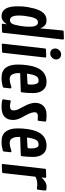

<svg xmlns="http://www.w3.org/2000/svg" viewBox="824 -1690 872 2560"><g transform="rotate(90 1260.0 -410.0)"><path d="M304.2 -66.4Q259.8 5.4 196.8 5.4Q112.3 5.4 81.1 -81.5Q64 -128.4 64 -209.7Q64 -291 75 -347.7Q85.9 -404.3 94.2 -433.8Q102.5 -463.4 116.5 -494.6Q130.4 -525.9 147.9 -546.9Q188 -594.7 249 -594.7Q293.9 -594.7 317.9 -573.2Q341.8 -551.8 358.4 -509.3L386.2 -809.6Q387.7 -822.3 399.4 -822.8L495.1 -826.2Q507.3 -824.7 507.3 -813L417 -14.6Q415.5 -2 404.3 -1.5L306.2 2Q295.9 1 295.9 -7.3ZM187 -223.6Q187 -106.9 249.5 -106.9Q276.9 -106.9 293.9 -132.1Q311 -157.2 323.5 -232.9Q335.9 -308.6 335.9 -343.3Q335.9 -377.9 335.4 -387.2Q335 -396.5 333.5 -411.9Q332 -427.2 328.1 -437.7Q324.2 -448.2 317.9 -459Q305.2 -480 276.9 -480Q248.5 -480 231.9 -454.8Q215.3 -429.7 206.1 -387.7Q187 -297.9 187 -223.6Z M692.9 -643.6Q662.6 -643.6 644.5 -662.6Q626.5 -681.6 626.5 -711.7Q626.5 -741.7 650.6 -765.4Q674.8 -789.1 705.1 -789.1Q735.4 -789.1 754.2 -770Q772.9 -751 772.9 -720.9Q772.9 -690.9 748 -667.2Q723.1 -643.6 692.9 -643.6ZM747.1 -577.6 683.6 -14.6Q682.6 -7.8 680.2 -4.9Q677.7 -2 670.9 -1.5L572.8 2Q562 1 562 -7.3L626.5 -575.2Q628.4 -585.9 638.7 -586.9L733.9 -590.3Q747.1 -589.4 747.1 -577.6Z M851.6 -350.6Q887.2 -594.7 1073.2 -594.7Q1145 -594.7 1183.1 -545.4Q1221.2 -496.1 1221.2 -417.5Q1221.2 -338.9 1211.4 -264.6Q1210 -251.5 1196.3 -251L955.1 -242.7Q954.6 -235.4 954.6 -223.1Q954.6 -168 973.9 -135.7Q993.2 -103.5 1032.2 -103.5Q1071.3 -103.5 1104.7 -115Q1138.2 -126.5 1144 -126.5Q1149.9 -126.5 1154.3 -122.6Q1158.7 -118.7 1158.7 -111.8L1148.9 -25.9Q1148.4 -18.6 1146.2 -16.4Q1144 -14.2 1137.7 -11.7Q1078.6 5.4 1023.9 5.4Q969.2 5.4 939 -7.8Q908.7 -21 890.4 -41.7Q872.1 -62.5 860.6 -91.6Q849.1 -120.6 845 -149.2Q840.8 -177.7 840.8 -227.5Q840.8 -277.3 851.6 -350.6ZM966.8 -365.2 962.4 -334 1089.8 -340.3Q1098.1 -340.8 1100.6 -343.3Q1107.9 -350.6 1107.9 -383.5Q1107.9 -416.5 1105.7 -429.9Q1103.5 -443.4 1098.1 -457.5Q1086.9 -488.8 1059.8 -488.8Q1032.7 -488.8 1017.1 -479.5Q982.4 -458 966.8 -365.2Z M1582 -476.6 1526.9 -479Q1503.4 -479 1490 -468.3Q1476.6 -457.5 1476.6 -437.3Q1476.6 -417 1483.9 -392.6Q1493.7 -359.9 1517.8 -316.4Q1542 -272.9 1551.3 -254.9Q1579.6 -198.7 1579.6 -147.9Q1579.6 -74.2 1536.4 -34.4Q1493.2 5.4 1405.3 5.4Q1361.8 5.4 1335.9 0.7Q1310.1 -3.9 1307.4 -6.6Q1304.7 -9.3 1304.7 -15.1L1317.4 -105.5Q1318.4 -117.7 1325.9 -117.7Q1333.5 -117.7 1355 -112.3Q1376.5 -106.9 1392.6 -106.9Q1452.1 -106.9 1452.1 -154.3Q1452.1 -188 1437.7 -217.3Q1423.3 -246.6 1406.5 -277.8Q1389.6 -309.1 1380.4 -327.9Q1371.1 -346.7 1361.1 -379.9Q1351.1 -413.1 1351.1 -442.4Q1351.1 -510.7 1391.8 -552.7Q1432.6 -594.7 1510.7 -594.7Q1561 -594.7 1589.4 -589.8Q1601.6 -587.9 1601.6 -577.1L1590.8 -490.2Q1590.8 -476.6 1582 -476.6Z M1702.6 -350.6Q1738.3 -594.7 1924.3 -594.7Q1996.1 -594.7 2034.2 -545.4Q2072.3 -496.1 2072.3 -417.5Q2072.3 -338.9 2062.5 -264.6Q2061 -251.5 2047.4 -251L1806.2 -242.7Q1805.7 -235.4 1805.7 -223.1Q1805.7 -168 1825 -135.7Q1844.2 -103.5 1883.3 -103.5Q1922.4 -103.5 1955.8 -115Q1989.3 -126.5 1995.1 -126.5Q2001 -126.5 2005.4 -122.6Q2009.8 -118.7 2009.8 -111.8L2000 -25.9Q1999.5 -18.6 1997.3 -16.4Q1995.1 -14.2 1988.8 -11.7Q1929.7 5.4 1875 5.4Q1820.3 5.4 1790 -7.8Q1759.8 -21 1741.5 -41.7Q1723.1 -62.5 1711.7 -91.6Q1700.2 -120.6 1696 -149.2Q1691.9 -177.7 1691.9 -227.5Q1691.9 -277.3 1702.6 -350.6ZM1817.9 -365.2 1813.5 -334 1940.9 -340.3Q1949.2 -340.8 1951.7 -343.3Q1959 -350.6 1959 -383.5Q1959 -416.5 1956.8 -429.9Q1954.6 -443.4 1949.2 -457.5Q1938 -488.8 1910.9 -488.8Q1883.8 -488.8 1868.2 -479.5Q1833.5 -458 1817.9 -365.2Z M2494.6 -465.8 2442.4 -471.2Q2378.9 -471.2 2335.9 -445.8L2287.6 -15.1Q2285.6 -2.9 2275.4 -2L2176.8 2Q2166 1 2166 -7.3L2230.5 -575.2Q2232.4 -585.9 2242.7 -586.9L2337.9 -590.3Q2351.1 -589.8 2351.1 -577.6L2345.2 -527.3Q2376.5 -559.1 2405.8 -576.9Q2435.1 -594.7 2464.6 -594.7Q2494.1 -594.7 2509.8 -592.3Q2520 -590.3 2520 -578.6Q2520 -544.9 2508.8 -478.5Q2506.3 -465.8 2494.6 -465.8Z"/></g></svg>

Font: Contrail One
Style: Regular
Weight: 400
Designer: Riccardo De Franceschi
Foundry: Sorkin Type Co.
Version: Version 1.003